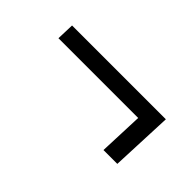

<svg xmlns="http://www.w3.org/2000/svg" viewBox="-18 -569 618 618"><g transform="rotate(45 291.0 -260.0)"><path d="M431 -154 437 -306H74L76 -366H503L494 -154Z"/></g></svg>

Font: Literata 18pt
Style: Italic
Weight: 400
Italic angle: -2°
Designer: Latin by Veronika Burian and Jose Scaglione. Greek by Irene Vlachou. Cyrillic by Vera Evstafieva
Foundry: TypeTogether
Version: Version 3.103;gftools[0.9.29]